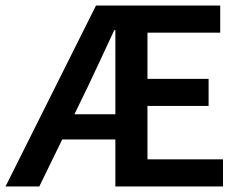

<svg xmlns="http://www.w3.org/2000/svg" viewBox="-23 -674 877 694"><path d="M297 -366 246 -261H394V-565H390Q366 -514 343 -464Q320 -414 297 -366ZM-3 0 324 -654H773V-556H510V-389H731V-291H510V-98H783V0H394V-170H202L119 0Z"/></svg>

Font: Processing Sans Pro Semibold
Style: Regular
Weight: 600
Designer: Paul D. Hunt
Foundry: Adobe Systems Incorporated
Version: Version 2.020;PS 2.000;hotconv 1.0.86;makeotf.lib2.5.63406